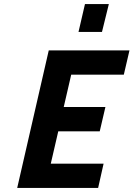

<svg xmlns="http://www.w3.org/2000/svg" viewBox="-20 -929 660 949"><path d="M400 -909H518L484 -771H368ZM221 -680H620L592 -560H332L295 -400H501L473 -280H268L231 -120H492L465 0H65Z"/></svg>

Font: Cairo
Style: Bold Italic
Weight: 700
Italic angle: -13°
Designer: Mohamed Gaber, Accademia di Belle Arti di Urbino and others
Foundry: Kief Type Foundry, Accademia di Belle Arti di Urbino and others
Version: Version 3.011